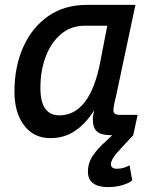

<svg xmlns="http://www.w3.org/2000/svg" viewBox="-20 -552 640 784"><path d="M186 12Q118 12 78.5 -40Q39 -92 39 -178Q39 -279 74.5 -359Q110 -439 176 -485.5Q242 -532 334 -532H533L455 -165Q450 -145 446.5 -128Q443 -111 443 -101Q443 -83 469 -83H542L524 0H432Q393 0 376 -15Q359 -30 359 -66Q359 -80 365 -102Q331 -48 287 -18Q243 12 186 12ZM222 -81Q348 -81 390 -302L418 -447H326Q270 -447 229.5 -413Q189 -379 167 -321.5Q145 -264 145 -193Q145 -135 165 -108Q185 -81 222 -81ZM420 212Q382 212 360.5 196.5Q339 181 339 149Q339 114 358.5 84.5Q378 55 414 23L459 -19L524 0L472 56Q433 97 433 118Q433 137 457 137Q485 137 509 123L520 185Q506 196 479.5 204Q453 212 420 212Z"/></svg>

Font: Geist Mono Medium
Style: Italic
Weight: 500
Italic angle: -12°
Monospace: yes
Designer: Basement.studio, Andrés Briganti, Mateo Zaragoza
Foundry: Basement.studio, Vercel, Andrés Briganti, Guido Ferreyra, Mateo Zaragoza
Version: Version 1.500; ttfautohint (v1.8.4.7-5d5b)